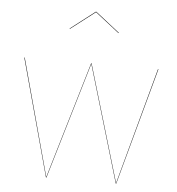

<svg xmlns="http://www.w3.org/2000/svg" viewBox="-53 -795 778 844"><g transform="rotate(5 336.0 -372.5)"><path d="M491 0H489L336 -515L183 0H181L40 -517H42L182 -2L335 -517H337L490 -2L630 -517H632ZM227 -661 336 -745H338L445 -661L443 -660L337 -743L229 -660Z"/></g></svg>

Font: FiraGO Two
Style: Regular
Weight: 100
Designer: bBox Type
Foundry: bBox Type GmbH
Version: Version 1.001